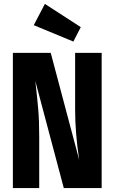

<svg xmlns="http://www.w3.org/2000/svg" viewBox="-20 -964 587 984"><path d="M501 0H307L161 -549Q171 -462 176 -403.5Q181 -345 181 -262V0H46V-693H240L386 -144Q365 -282 365 -403V-693H501ZM210 -944 394 -825 356 -751 153 -835Z"/></svg>

Font: Fira Sans Extra Condensed
Style: Bold
Weight: 700
Width: 1
Designer: Carrois Corporate & Edenspiekermann AG
Foundry: Carrois Corporate GbR & Edenspiekermann AG
Version: Version 4.203